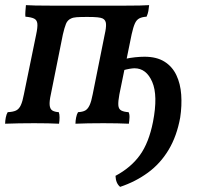

<svg xmlns="http://www.w3.org/2000/svg" viewBox="-46 -480 793 748"><path d="M-26 2Q-26 -9 -23.5 -22Q-21 -35 -16 -43Q5 -44 16.5 -49.5Q28 -55 35 -70Q42 -85 47 -112L95 -346Q101 -374 99.5 -388Q98 -402 87 -407.5Q76 -413 53 -415Q52 -424 53 -436Q54 -448 55 -460Q69 -459 92.5 -458.5Q116 -458 155 -458Q194 -458 254 -458H344Q403 -458 439.5 -458Q476 -458 498 -458.5Q520 -459 535 -460Q534 -448 532 -437Q530 -426 525 -415Q508 -414 497 -408.5Q486 -403 479.5 -388.5Q473 -374 467 -347L419 -112Q414 -85 415 -70Q416 -55 426.5 -49.5Q437 -44 455 -43Q459 -35 458.5 -22.5Q458 -10 456 2Q437 1 410 0.5Q383 0 357 0Q327 0 297 0.5Q267 1 248 2Q248 -9 250.5 -22Q253 -35 258 -43Q276 -44 286 -49.5Q296 -55 303 -70Q310 -85 315 -112L362 -346Q368 -372 367 -387Q366 -402 354 -408Q348 -411 334.5 -412.5Q321 -414 294 -414Q267 -414 253 -413Q239 -412 231 -408Q217 -402 211 -387Q205 -372 199 -346L152 -112Q146 -85 147.5 -70Q149 -55 158 -49.5Q167 -44 183 -43Q186 -35 186 -22.5Q186 -10 184 2Q166 1 140.5 0.5Q115 0 87 0Q59 0 28 0.5Q-3 1 -26 2ZM422 248Q405 234 404 205Q464 173 499 124.5Q534 76 550 -5Q570 -108 547 -161Q524 -214 478 -214Q471 -214 459 -212Q447 -210 433 -206L439 -250Q461 -255 481 -257Q501 -259 517 -259Q564 -259 594.5 -240Q625 -221 641 -187.5Q657 -154 660 -111Q663 -68 656 -22Q643 50 611 103.5Q579 157 530.5 192.5Q482 228 422 248Z"/></svg>

Font: Vollkorn Medium
Style: Italic
Weight: 500
Italic angle: -11°
Designer: Friedrich Althausen
Foundry: Friedrich Althausen
Version: Version 5.000